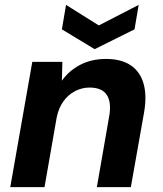

<svg xmlns="http://www.w3.org/2000/svg" viewBox="-20 -765 665 785"><path d="M22 0 112 -512H235L233 -435Q262 -476 308 -500Q354 -524 413 -524Q476 -524 514.5 -498Q553 -472 567 -423Q581 -374 569 -305L515 0H376L427 -293Q436 -347 416.5 -377Q397 -407 346 -407Q315 -407 287 -392.5Q259 -378 239.5 -351Q220 -324 212 -286L162 0ZM547 -745 530 -645 367 -564 233 -645 250 -745 384 -661Z"/></svg>

Font: DM Sans 12pt ExtraBold
Style: Italic
Weight: 800
Italic angle: -10°
Version: Version 4.004;gftools[0.9.30]